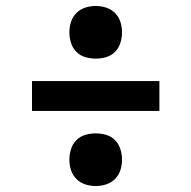

<svg xmlns="http://www.w3.org/2000/svg" viewBox="-20 -661 640 642"><path d="M300 -465Q282 -465 265 -470Q248 -475 235.5 -487.5Q223 -500 217.5 -517.5Q212 -535 212 -553Q212 -571 217.5 -588Q223 -605 235.5 -617.5Q248 -630 265 -635.5Q282 -641 300 -641Q318 -641 335 -635.5Q352 -630 364.5 -617.5Q377 -605 382.5 -588Q388 -571 388 -553Q388 -535 382.5 -517.5Q377 -500 364.5 -487.5Q352 -475 335 -470Q318 -465 300 -465ZM87 -290V-390H513V-290ZM300 -39Q282 -39 265 -44.5Q248 -50 235.5 -62.5Q223 -75 217.5 -92Q212 -109 212 -127Q212 -145 217.5 -162.5Q223 -180 235.5 -192.5Q248 -205 265 -210Q282 -215 300 -215Q318 -215 335 -210Q352 -205 364.5 -192.5Q377 -180 382.5 -162.5Q388 -145 388 -127Q388 -109 382.5 -92Q377 -75 364.5 -62.5Q352 -50 335 -44.5Q318 -39 300 -39Z"/></svg>

Font: Iosevka Etoile
Style: Bold
Weight: 700
Designer: Belleve Invis
Foundry: Belleve Invis
Version: Version 28.1.0; ttfautohint (v1.8.4)